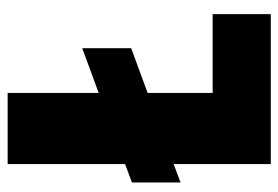

<svg xmlns="http://www.w3.org/2000/svg" viewBox="-133 -595 728 502"><g transform="rotate(-90 231.0 -344.0)"><path d="M239 -152H445V0H53V-254L5 -236V-363L53 -381V-688H239V-450L356 -493V-365L239 -322Z"/></g></svg>

Font: Saira Semi Condensed ExtraBold
Style: Regular
Weight: 800
Width: 4
Designer: Hector Gatti with collaboration of the Omnibus-Type team
Foundry: Omnibus-Type
Version: Version 1.001; ttfautohint (v1.8)